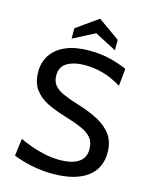

<svg xmlns="http://www.w3.org/2000/svg" viewBox="-133 -988 851 1087"><g transform="rotate(15 292.0 -445.0)"><path d="M280 14Q236 14 193 7.5Q150 1 113 -9.5Q76 -20 51 -31L64 -132Q91 -119 129.5 -105Q168 -91 212 -81.5Q256 -72 302 -72Q370 -72 409.5 -97Q449 -122 449 -174Q449 -214 429 -239Q409 -264 368.5 -282Q328 -300 268 -318Q210 -335 162 -358Q114 -381 84.5 -420.5Q55 -460 55 -525Q55 -580 83.5 -623Q112 -666 168 -690Q224 -714 305 -714Q374 -714 432 -699Q490 -684 527 -666L517 -565Q460 -599 408 -613.5Q356 -628 301 -628Q240 -628 199.5 -605Q159 -582 159 -530Q159 -495 177 -473Q195 -451 230.5 -435Q266 -419 319 -403Q392 -381 444.5 -352.5Q497 -324 525 -283Q553 -242 553 -181Q553 -136 536 -100Q519 -64 485 -38.5Q451 -13 400 0.5Q349 14 280 14ZM189 -753V-814L316 -904L443 -814V-753L316 -819Z"/></g></svg>

Font: Cabin VF Beta
Style: Regular
Weight: 400
Designer: Pablo Impallari
Foundry: Pablo Impallari. http://www.impallari.com Igino Marini. http://www.ikern.com
Version: Version 2.200